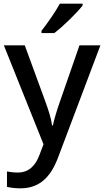

<svg xmlns="http://www.w3.org/2000/svg" viewBox="-20 -852 567 1046"><path d="M430 -822V-832H306C282 -787 235 -721 206 -684V-672H276C324 -708 402 -785 430 -822ZM1 -605 217 -66 195 -8C174 49 138 88 77 88C54 88 32 85 18 82V166C35 170 59 174 92 174C196 174 257 111 296 7L527 -605H413L307 -300C290 -252 275 -202 268 -168H264C258 -210 244 -252 227 -299L115 -605Z"/></svg>

Font: Noto Sans Malayalam UI Medium
Style: Regular
Weight: 500
Designer: Jelle Bosma - Monotype Design Team
Foundry: Monotype Imaging Inc.
Version: Version 2.104